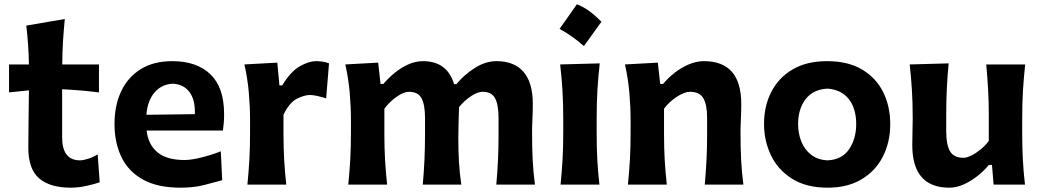

<svg xmlns="http://www.w3.org/2000/svg" viewBox="-20 -847 4781 881"><path d="M304.2 14.2Q209.5 14.2 159.7 -28.6Q109.9 -71.3 109.9 -169.9Q109.9 -233.9 111.1 -299.1Q112.3 -364.3 112.8 -432.6L21.5 -422.9V-551.3H112.8Q111.8 -599.1 108.9 -641.6Q106 -684.1 100.6 -729.5L277.3 -759.8Q272 -704.6 269 -656.7Q266.1 -608.9 265.6 -551.3H434.1V-422.9Q392.1 -428.2 349.4 -431.9Q306.6 -435.5 265.1 -437.5V-217.3Q265.1 -111.3 347.2 -111.3Q362.8 -111.3 385.7 -118.9Q408.7 -126.5 428.2 -138.7L437.5 -10.7Q416.5 -2.9 378.4 5.6Q340.3 14.2 304.2 14.2Z M808.6 14.2Q702.6 14.2 635.7 -23.2Q568.8 -60.5 537.1 -126.5Q505.4 -192.4 505.4 -277.8Q505.4 -362.3 535.6 -427.2Q565.9 -492.2 625 -529.3Q684.1 -566.4 771 -566.4Q882.8 -566.4 945.6 -506.1Q1008.3 -445.8 1008.3 -323.2Q1008.3 -300.8 1006.8 -283Q1005.4 -265.1 1002.9 -248H652.8Q659.7 -184.6 701.9 -148.7Q744.1 -112.8 827.1 -112.8Q857.4 -112.8 904.5 -124.5Q951.7 -136.2 993.2 -152.8L999.5 -20Q965.3 -10.7 917.5 1.7Q869.6 14.2 808.6 14.2ZM874 -323.2Q876.5 -389.2 849.1 -425Q821.8 -460.9 772.5 -462.9Q721.2 -460.4 689 -422.6Q656.7 -384.8 651.9 -320.3Z M1115.2 0Q1121.1 -59.6 1124.3 -115.2Q1127.4 -170.9 1127.4 -239.7V-294.4Q1127.4 -356.9 1121.8 -421.4Q1116.2 -485.8 1101.6 -551.3L1252.4 -559.6L1262.2 -455.1H1274.9Q1313 -518.1 1354.5 -542.2Q1396 -566.4 1431.6 -566.4Q1444.3 -566.4 1460 -564.2Q1475.6 -562 1489.7 -556.2L1476.6 -395.5Q1457.5 -401.9 1437 -406.5Q1416.5 -411.1 1402.3 -411.1Q1376.5 -411.1 1342.3 -394Q1308.1 -377 1280.8 -320.3V-231.4Q1280.8 -168.9 1283.9 -114.3Q1287.1 -59.6 1293.5 0Z M2257.3 0Q2262.7 -59.6 2265.1 -114.3Q2267.6 -168.9 2267.6 -231.4V-305.7Q2267.6 -366.2 2251.7 -396Q2235.8 -425.8 2194.3 -425.8Q2171.4 -425.8 2140.6 -405.3Q2109.9 -384.8 2086.4 -355.5Q2085.4 -324.2 2084.2 -285.4Q2083 -246.6 2083 -216.3Q2083 -155.8 2085.9 -104.7Q2088.9 -53.7 2096.7 0H1919.9Q1925.3 -59.6 1927.7 -114.3Q1930.2 -168.9 1930.2 -231.4V-305.7Q1930.2 -366.2 1914.3 -396Q1898.4 -425.8 1856.4 -425.8Q1832.5 -425.8 1799.8 -402.8Q1767.1 -379.9 1743.7 -348.1V-231.4Q1743.7 -168.9 1746.8 -114.3Q1750 -59.6 1756.3 0H1578.1Q1584 -59.6 1587.2 -115.2Q1590.3 -170.9 1590.3 -239.7V-294.4Q1590.3 -356.9 1584.7 -421.4Q1579.1 -485.8 1564.5 -551.3L1715.3 -559.6L1726.1 -461.9H1739.3Q1761.7 -488.8 1791 -512.7Q1820.3 -536.6 1853.5 -551.5Q1886.7 -566.4 1920.4 -566.4Q2032.2 -566.4 2063.5 -460.9H2074.2Q2108.9 -503.4 2158.2 -534.9Q2207.5 -566.4 2258.3 -566.4Q2339.8 -566.4 2382.3 -517.1Q2424.8 -467.8 2424.8 -370.1Q2424.8 -334.5 2423.1 -300.8Q2421.4 -267.1 2421.4 -239.7Q2421.4 -170.9 2424.1 -115.2Q2426.8 -59.6 2434.6 0Z M2627 -827.3Q2657.1 -816 2685.3 -795.1Q2713.5 -774.1 2739.8 -747.3Q2699.6 -690.9 2659.3 -635.5Q2634.6 -657.6 2606.9 -677.4Q2579.2 -697.3 2547.6 -714.5Q2568 -743.5 2587.8 -771.4Q2607.7 -799.4 2627 -827.3ZM2552.2 0Q2558.1 -59.6 2561.3 -115.2Q2564.5 -170.9 2564.5 -239.7V-294.4Q2564.5 -375.5 2560.8 -433.8Q2557.1 -492.2 2550.3 -551.3L2731.9 -556.2Q2725.1 -495.6 2721.4 -436.3Q2717.8 -377 2717.8 -294.4V-239.7Q2717.8 -170.9 2720.7 -115.2Q2723.6 -59.6 2730.5 0Z M2861.3 0Q2867.2 -59.6 2870.4 -115.2Q2873.5 -170.9 2873.5 -239.7V-294.4Q2873.5 -356.9 2867.9 -421.4Q2862.3 -485.8 2847.7 -551.3L2998.5 -559.6L3009.3 -461.9H3022.5Q3044.9 -488.8 3075.2 -512.7Q3105.5 -536.6 3140.4 -551.5Q3175.3 -566.4 3210 -566.4Q3381.3 -566.4 3381.3 -370.1Q3381.3 -334.5 3379.6 -300.8Q3377.9 -267.1 3377.9 -239.7Q3377.9 -170.9 3380.6 -115.2Q3383.3 -59.6 3391.1 0H3213.9Q3219.2 -59.6 3221.9 -114.3Q3224.6 -168.9 3224.6 -231.4V-305.7Q3224.6 -366.2 3207.5 -396Q3190.4 -425.8 3145.5 -425.8Q3120.6 -425.8 3085.4 -402.8Q3050.3 -379.9 3026.9 -348.1V-231.4Q3026.9 -168.9 3030 -114.3Q3033.2 -59.6 3039.6 0Z M3778.3 14.2Q3679.2 14.2 3614.3 -26.9Q3549.3 -67.9 3517.6 -134.5Q3485.8 -201.2 3485.8 -277.8Q3485.8 -360.4 3519.3 -425.5Q3552.7 -490.7 3617.2 -528.6Q3681.6 -566.4 3774.9 -566.4Q3871.1 -566.4 3935.5 -528.1Q4000 -489.7 4032.5 -424.3Q4064.9 -358.9 4064.9 -277.8Q4064.9 -194.8 4031.2 -128.7Q3997.6 -62.5 3933.3 -24.2Q3869.1 14.2 3778.3 14.2ZM3777.3 -111.3Q3843.8 -114.3 3876.2 -162.4Q3908.7 -210.4 3908.7 -277.8Q3908.7 -349.1 3874.8 -392.3Q3840.8 -435.5 3777.3 -440.4Q3710.9 -437 3676.5 -391.8Q3642.1 -346.7 3642.1 -277.8Q3642.1 -234.4 3657.2 -197Q3672.4 -159.7 3702.4 -136.5Q3732.4 -113.3 3777.3 -111.3Z M4336.4 14.2Q4166 14.2 4166 -181.6Q4166 -217.8 4167 -245.1Q4168 -272.5 4168 -301.3Q4168 -377.4 4164.3 -434.8Q4160.6 -492.2 4154.3 -551.3L4333 -556.2Q4327.1 -497.1 4324.5 -439.9Q4321.8 -382.8 4321.8 -320.3V-243.7Q4321.8 -183.1 4339.1 -153.1Q4356.4 -123 4400.9 -123Q4416.5 -123 4437.7 -133.8Q4459 -144.5 4480.5 -162.1Q4502 -179.7 4517.1 -200.7V-320.3Q4517.1 -382.8 4513.9 -437.5Q4510.7 -492.2 4505.4 -551.3H4684.1Q4677.7 -492.2 4674.1 -434.8Q4670.4 -377.4 4670.4 -301.3V-239.7Q4670.4 -170.9 4673.3 -115.2Q4676.3 -59.6 4683.1 0H4539.1L4531.7 -90.3H4517.6Q4495.6 -63.5 4465.3 -39.6Q4435.1 -15.6 4401.9 -0.7Q4368.7 14.2 4336.4 14.2Z"/></svg>

Font: Pinar-DS2-FD Bold
Style: Regular
Weight: 700
Designer: Amin Abedi
Version: Version 3.000